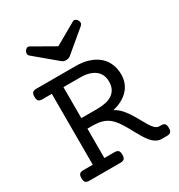

<svg xmlns="http://www.w3.org/2000/svg" viewBox="-187 -925 975 1048"><g transform="rotate(-30 300.0 -400.5)"><path d="M129.4 -513.2H69.8Q53.2 -513.2 46.1 -520.5Q39.1 -527.8 39.1 -546.4Q39.1 -564.9 46.1 -572.3Q53.2 -579.6 69.8 -579.6H316.9Q363.8 -579.6 399.9 -567.6Q436 -555.7 460.7 -534.2Q485.4 -512.7 498 -482.2Q510.7 -451.7 510.7 -415Q510.7 -386.7 501.2 -362.8Q491.7 -338.9 474.1 -320.3Q456.5 -301.8 431.4 -288.3Q406.2 -274.9 375.5 -268.1Q388.2 -262.2 398.9 -253.4Q409.7 -244.6 419.4 -233.9Q431.6 -220.2 442.6 -204.1Q453.6 -188 463.1 -171.6Q472.7 -155.3 481.4 -139.2Q490.2 -123 498.5 -109.4Q510.3 -89.8 522.5 -78.1Q534.7 -66.4 549.8 -66.4H559.1Q575.7 -66.4 582.8 -59.1Q589.8 -51.8 589.8 -33.2Q589.8 -14.6 582.8 -7.3Q575.7 0 559.1 0H524.9Q503.9 0 483.2 -14.9Q462.4 -29.8 439 -67.9Q429.2 -84 419.9 -101.1Q410.6 -118.2 401.4 -135Q392.1 -151.9 382.3 -167.2Q372.6 -182.6 362.3 -195.8Q349.6 -211.9 336.2 -222.7Q322.8 -233.4 307.1 -239.7Q291.5 -246.1 273.4 -248.8Q255.4 -251.5 232.9 -251.5H202.6V-66.4H266.1Q282.7 -66.4 289.8 -59.1Q296.9 -51.8 296.9 -33.2Q296.9 -14.6 289.8 -7.3Q282.7 0 266.1 0H69.8Q53.2 0 46.1 -7.3Q39.1 -14.6 39.1 -33.2Q39.1 -51.8 46.1 -59.1Q53.2 -66.4 69.8 -66.4H129.4ZM202.6 -513.2V-317.9H301.8Q332 -317.9 356.4 -323.2Q380.9 -328.6 397.9 -340.3Q415 -352.1 424.3 -370.6Q433.6 -389.2 433.6 -415Q433.6 -462.4 400.6 -487.8Q367.7 -513.2 306.6 -513.2ZM290 -633.3Q273.9 -633.3 263.2 -642.1L127.9 -755.4Q120.1 -762.2 120.1 -771Q120.1 -779.8 125 -787.6Q129.9 -795.4 137.7 -799.1Q145.5 -802.7 153.8 -797.9L290 -720.2L426.3 -797.9Q434.6 -802.7 442.4 -799.1Q450.2 -795.4 455.1 -787.6Q460 -779.8 460 -771Q460 -762.2 452.1 -755.4L316.9 -642.1Q305.7 -633.3 290 -633.3Z"/></g></svg>

Font: Courier Prime
Style: Regular
Weight: 400
Designer: Alan Dague-Greene
Foundry: Quote-Unquote Apps
Version: Version 1.203